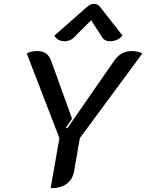

<svg xmlns="http://www.w3.org/2000/svg" viewBox="-20 -976 765 1005"><path d="M291 -253 120 -696Q129 -702 144.5 -705.5Q160 -709 173 -709Q202 -709 219.5 -697Q237 -685 247 -660L357 -355L325 -308L332 -304L579 -660Q613 -709 671 -709Q685 -709 701.5 -705Q718 -701 725 -696L398 -253L367 -76Q359 -35 328 -13Q297 9 245 9ZM317 -760Q300 -760 285.5 -768Q271 -776 265 -790L437 -941Q454 -956 472 -956Q491 -956 503 -941L621 -790Q610 -776 592.5 -768Q575 -760 557 -760Q528 -760 516 -779L457 -870L366 -779Q357 -770 344 -765Q331 -760 317 -760Z"/></svg>

Font: K2D Medium
Style: Italic
Weight: 500
Italic angle: -10°
Designer: Katatrad Aksorn Co.,Ltd.
Foundry: Cadson Demak Co.,Ltd.
Version: Version 1.000; ttfautohint (v1.6)